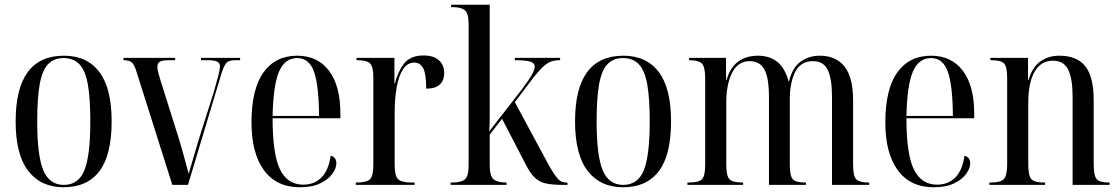

<svg xmlns="http://www.w3.org/2000/svg" viewBox="-20 -780 4725 810"><path d="M248 10Q153 10 99.5 -58.5Q46 -127 46 -268Q46 -545 250 -545Q347 -545 399 -476.5Q451 -408 451 -268Q451 -126 399.5 -58Q348 10 248 10ZM249 0Q311 0 336 -61.5Q361 -123 361 -268Q361 -366 350.5 -424.5Q340 -483 315 -509Q290 -535 248 -535Q207 -535 182.5 -509Q158 -483 147.5 -424.5Q137 -366 137 -268Q137 -122 163 -61Q189 0 249 0Z M556 -477Q547 -507 536 -516.5Q525 -526 501 -526V-536H719V-526H692Q666 -526 655 -520Q644 -514 644 -498Q644 -487 648.5 -470Q653 -453 659 -435L728 -216Q739 -182 752.5 -133.5Q766 -85 776 -47Q787 -83 793.5 -106.5Q800 -130 806 -149Q812 -168 819 -193L882 -392Q895 -437 901.5 -462.5Q908 -488 908 -500Q908 -514 896.5 -520Q885 -526 854 -526H828V-536H993V-526H972Q948 -526 937 -516.5Q926 -507 914 -469L773 0H707Z M1245 10Q1146 10 1093.5 -62Q1041 -134 1041 -263Q1041 -404 1091.5 -474.5Q1142 -545 1234 -545Q1320 -545 1368 -481.5Q1416 -418 1416 -301V-281H1130Q1130 -129 1161.5 -65Q1193 -1 1259 -1Q1306 -1 1336 -31Q1366 -61 1375 -123Q1399 -117 1399 -91Q1399 -70 1382 -46.5Q1365 -23 1331 -6.5Q1297 10 1245 10ZM1326 -291Q1325 -421 1304.5 -478Q1284 -535 1234 -535Q1182 -535 1157.5 -478.5Q1133 -422 1130 -291Z M1481 0V-10H1485Q1527 -10 1541 -24Q1555 -38 1555 -83V-454Q1555 -498 1541.5 -512Q1528 -526 1487 -526H1484V-536H1644V-428H1646Q1658 -477 1684.5 -511.5Q1711 -546 1767 -546Q1809 -546 1831.5 -526Q1854 -506 1854 -472Q1854 -441 1835.5 -423.5Q1817 -406 1778 -406Q1778 -468 1765.5 -492Q1753 -516 1728 -516Q1699 -516 1680.5 -488Q1662 -460 1653.5 -412Q1645 -364 1645 -302V-84Q1645 -39 1659 -24.5Q1673 -10 1717 -10H1729V0Z M1881 0V-10H1888Q1926 -10 1941.5 -23.5Q1957 -37 1957 -83V-678Q1957 -723 1941.5 -736.5Q1926 -750 1888 -750H1883V-760H2046V-352Q2046 -324 2046 -289.5Q2046 -255 2044 -226L2181 -402Q2213 -445 2224.5 -466Q2236 -487 2236 -499Q2236 -514 2217 -520Q2198 -526 2152 -526V-536H2343V-526Q2322 -526 2306.5 -521Q2291 -516 2274 -501Q2257 -486 2233 -456L2152 -349L2297 -80Q2315 -49 2326.5 -34Q2338 -19 2347.5 -14.5Q2357 -10 2369 -10H2374V0H2357Q2311 0 2283 -6Q2255 -12 2235 -31.5Q2215 -51 2196 -90L2098 -279L2046 -212V-84Q2046 -37 2062.5 -23.5Q2079 -10 2114 -10H2117V0Z M2608 10Q2513 10 2459.5 -58.5Q2406 -127 2406 -268Q2406 -545 2610 -545Q2707 -545 2759 -476.5Q2811 -408 2811 -268Q2811 -126 2759.5 -58Q2708 10 2608 10ZM2609 0Q2671 0 2696 -61.5Q2721 -123 2721 -268Q2721 -366 2710.5 -424.5Q2700 -483 2675 -509Q2650 -535 2608 -535Q2567 -535 2542.5 -509Q2518 -483 2507.5 -424.5Q2497 -366 2497 -268Q2497 -122 2523 -61Q2549 0 2609 0Z M2880 0V-10H2887Q2927 -10 2941 -23.5Q2955 -37 2955 -85V-449Q2955 -497 2941.5 -511.5Q2928 -526 2889 -526H2887V-536H3043V-442H3045Q3060 -495 3094 -520Q3128 -545 3178 -545Q3225 -545 3257.5 -520.5Q3290 -496 3307 -437H3309Q3322 -494 3357 -519.5Q3392 -545 3438 -545Q3507 -545 3543 -499Q3579 -453 3579 -357V-84Q3579 -37 3592.5 -23.5Q3606 -10 3645 -10H3647V0H3490V-371Q3490 -448 3472 -485Q3454 -522 3410 -522Q3358 -522 3335 -477Q3312 -432 3312 -361V-86Q3312 -38 3324.5 -24Q3337 -10 3376 -10H3380V0H3224V-371Q3224 -451 3205 -486.5Q3186 -522 3143 -522Q3093 -522 3068.5 -473Q3044 -424 3044 -347V-85Q3044 -38 3057.5 -24Q3071 -10 3113 -10H3115V0Z M3919 10Q3820 10 3767.5 -62Q3715 -134 3715 -263Q3715 -404 3765.5 -474.5Q3816 -545 3908 -545Q3994 -545 4042 -481.5Q4090 -418 4090 -301V-281H3804Q3804 -129 3835.5 -65Q3867 -1 3933 -1Q3980 -1 4010 -31Q4040 -61 4049 -123Q4073 -117 4073 -91Q4073 -70 4056 -46.5Q4039 -23 4005 -6.5Q3971 10 3919 10ZM4000 -291Q3999 -421 3978.5 -478Q3958 -535 3908 -535Q3856 -535 3831.5 -478.5Q3807 -422 3804 -291Z M4154 0V-10H4161Q4202 -10 4215.5 -25Q4229 -40 4229 -89V-450Q4229 -497 4216.5 -511.5Q4204 -526 4163 -526H4158V-536H4317V-442H4319Q4334 -495 4368 -520Q4402 -545 4449 -545Q4523 -545 4558.5 -500.5Q4594 -456 4594 -357V-89Q4594 -40 4606 -25Q4618 -10 4657 -10H4661V0H4505V-374Q4505 -448 4486.5 -486Q4468 -524 4422 -524Q4372 -524 4345 -478Q4318 -432 4318 -346V-87Q4318 -40 4330.5 -25Q4343 -10 4384 -10H4389V0Z"/></svg>

Font: Noto Serif Display Condensed
Style: Regular
Weight: 400
Width: 3
Designer: Monotype Design Team
Foundry: Monotype Imaging Inc.
Version: Version 2.009